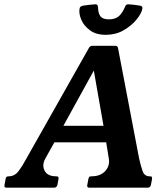

<svg xmlns="http://www.w3.org/2000/svg" viewBox="-55 -873 767 893"><path d="M592 -136Q600 -100 608.5 -76.5Q617 -53 641 -53Q650 -53 651.5 -49.5Q653 -46 652 -40L647 -13Q644 0 631 0H361Q348 0 351 -13L356 -40Q357 -46 359.5 -49.5Q362 -53 371 -53Q412 -53 434.5 -77.5Q457 -102 451 -136L437 -223L452 -211H185L203 -220L156 -136Q139 -105 152.5 -79Q166 -53 206 -53Q215 -53 216.5 -49.5Q218 -46 217 -40L212 -13Q209 0 196 0H-24Q-37 0 -34 -13L-29 -40Q-28 -46 -25.5 -49.5Q-23 -53 -14 -53Q13 -53 31.5 -77.5Q50 -102 68 -136L358 -649Q363 -660 375 -660H481Q492 -660 494 -649ZM225 -261 227 -288H439L432 -256L378 -564H392ZM437 -711Q392 -711 363.5 -732Q335 -753 323 -781.5Q311 -810 315 -832Q316 -840 321.5 -843Q327 -846 333 -847Q347 -849 364.5 -851Q382 -853 389 -853Q395 -853 397.5 -850Q400 -847 401 -840Q401 -812 412 -797.5Q423 -783 451 -783Q481 -783 497.5 -797.5Q514 -812 526 -840Q528 -847 532 -850Q536 -853 542 -853Q549 -853 565.5 -851Q582 -849 595 -847Q610 -845 607 -832Q603 -810 579.5 -781.5Q556 -753 519.5 -732Q483 -711 437 -711Z"/></svg>

Font: Young Serif Light
Style: Italic
Weight: 300
Italic angle: -10.979°
Designer: Bastien Sozeau
Foundry: NBR — Bastien Sozeau
Version: Version 5.001